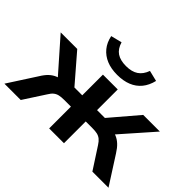

<svg xmlns="http://www.w3.org/2000/svg" viewBox="-147 -988 1247 1247"><g transform="rotate(45 477.0 -364.0)"><path d="M-1 0 123 -192Q143 -225 163 -243.5Q183 -262 206.5 -271.5Q230 -281 261 -284L243 -243L22 -494H174L338 -304H410V-494H546V-304H618L780 -494H933L712 -243L694 -284Q725 -281 748 -271.5Q771 -262 791.5 -243Q812 -224 832 -192L955 0H807L711 -148Q697 -170 683 -181Q669 -192 651.5 -196Q634 -200 607 -200H546V0H410V-200H348Q322 -200 304 -196Q286 -192 272 -181Q258 -170 245 -148L149 0ZM476 -558Q420 -558 378 -575.5Q336 -593 308.5 -626.5Q281 -660 271 -709L347 -728Q361 -681 392.5 -660Q424 -639 477 -639Q529 -639 561 -660.5Q593 -682 609 -727L683 -709Q671 -659 643.5 -625.5Q616 -592 574 -575Q532 -558 476 -558Z"/></g></svg>

Font: Nunito Sans 10pt SemiExpanded
Style: Bold
Weight: 700
Width: 6
Designer: Vernon Adams
Foundry: Vernon Adams
Version: Version 3.101;gftools[0.9.27]